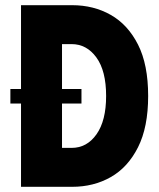

<svg xmlns="http://www.w3.org/2000/svg" viewBox="-20 -720 611 740"><path d="M294 -321V-377H219V-550H256Q314 -550 351.5 -498.5Q389 -447 389 -350Q389 -255 352 -202.5Q315 -150 256 -150H219V-321ZM20 -321H61V0H258Q341 0 407 -37.5Q473 -75 512 -152.5Q551 -230 551 -350Q551 -471 512 -548Q473 -625 407 -662.5Q341 -700 258 -700H61V-377H20Z"/></svg>

Font: Phudu Light
Style: Bold
Weight: 700
Version: Version 1.005;gftools[0.9.23]